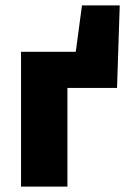

<svg xmlns="http://www.w3.org/2000/svg" viewBox="-20 -692 480 712"><path d="M58 0H230V-366H414L424 -672H284L261 -500H58Z"/></svg>

Font: Giro Sans Black
Style: Regular
Weight: 900
Designer: Paul D. Hunt
Foundry: Adobe Systems Incorporated
Version: Version 1.000;PS 1.0;hotconv 1.0.88;makeotf.lib2.5.647800